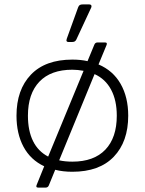

<svg xmlns="http://www.w3.org/2000/svg" viewBox="-20 -766 658 873"><path d="M282 -583 284 -591 335 -732Q338 -740 342.5 -743Q347 -746 357 -746H384Q396 -746 396 -738Q396 -733 394 -730L327 -586Q324 -580 319.5 -577.5Q315 -575 307 -575H292Q282 -575 282 -583ZM147 74 181 -10Q119 -39 87 -98.5Q55 -158 55 -240Q55 -358 120.5 -426.5Q186 -495 309 -495Q347 -495 378 -488L409 -563Q413 -573 424 -573H457Q470 -573 464 -560L428 -473Q494 -445 528.5 -384.5Q563 -324 563 -240Q563 -122 497.5 -53.5Q432 15 309 15Q266 15 231 6L202 77Q198 87 187 87H154Q141 87 147 74ZM360 -444Q333 -449 309 -449Q211 -449 159 -394.5Q107 -340 107 -240Q107 -172 130 -125Q153 -78 199 -54ZM511 -240Q511 -310 485 -358.5Q459 -407 410 -429L249 -37Q276 -31 309 -31Q407 -31 459 -85.5Q511 -140 511 -240Z"/></svg>

Font: Mitr ExtraLight
Style: Regular
Weight: 250
Designer: Thanarat Vachiruckul
Foundry: Cadson Demak Co.,Ltd.
Version: Version 1.000